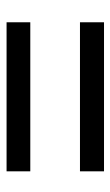

<svg xmlns="http://www.w3.org/2000/svg" viewBox="107 -630 344 599"><g transform="rotate(90 279.5 -331.0)"><path d="M515 -408V-483H50V-408ZM50 -253V-179H515V-253Z"/></g></svg>

Font: MusAnalysis
Style: Regular
Weight: 400
Version: Version 2.0